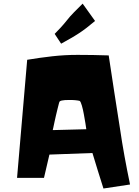

<svg xmlns="http://www.w3.org/2000/svg" viewBox="-20 -1033 776 1072"><path d="M706.1 -2.9 557.6 19.5Q542 -30.3 526.4 -79.6Q510.7 -128.9 496.1 -178.7L255.9 -169.9L225.6 -40H75.2Q88.9 -206.1 103.5 -370.1Q118.2 -534.2 131.8 -699.2Q202.1 -710.9 272 -718.8Q341.8 -726.6 413.1 -726.6Q500 -726.6 586.9 -723.6Q602.5 -622.1 617.7 -521Q632.8 -419.9 649.4 -318.4Q661.1 -238.3 675.3 -160.2Q689.5 -82 706.1 -2.9ZM461.9 -311.5Q460.9 -320.3 457 -344.2Q453.1 -368.2 448.2 -395Q443.4 -421.9 437 -443.8Q430.7 -465.8 424.8 -469.7Q422.9 -470.7 415.5 -471.7Q408.2 -472.7 399.9 -473.6Q391.6 -474.6 383.8 -474.6Q376 -474.6 373 -474.6Q368.2 -474.6 359.9 -474.6Q351.6 -474.6 342.3 -474.1Q333 -473.6 324.7 -471.7Q316.4 -469.7 313.5 -466.8Q311.5 -465.8 308.6 -454.1Q305.7 -442.4 301.3 -425.3Q296.9 -408.2 292.5 -388.7Q288.1 -369.1 284.2 -351.6Q280.3 -334 277.8 -321.3Q275.4 -308.6 274.4 -306.6ZM510.7 -916Q486.3 -895.5 464.4 -878.4Q442.4 -861.3 419.9 -846.7Q397.5 -832 373.5 -818.4Q349.6 -804.7 321.3 -789.1L285.2 -843.8Q302.7 -861.3 318.8 -878.9Q335 -896.5 350.6 -916Q371.1 -942.4 394.5 -965.8Q418 -989.3 441.4 -1012.7Z"/></svg>

Font: Slackey
Style: Regular
Weight: 400
Designer: Squid
Foundry: Font Diner, Inc DBA Sideshow
Version: Version 1.001